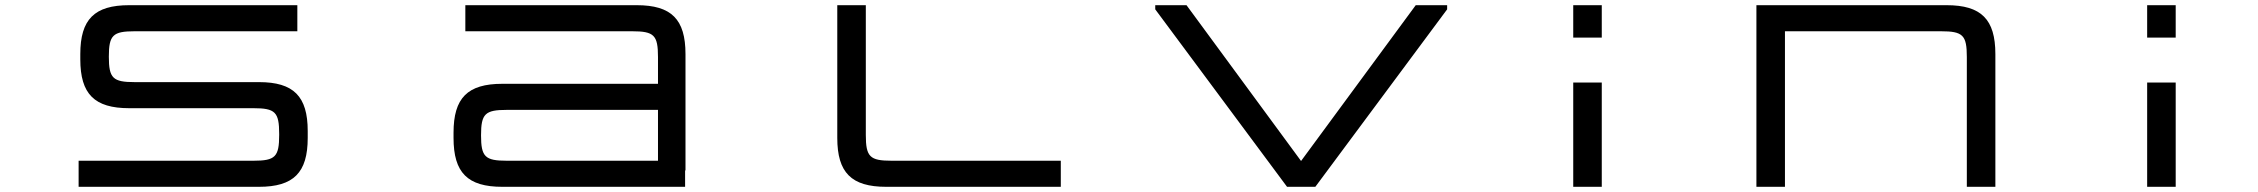

<svg xmlns="http://www.w3.org/2000/svg" viewBox="-20 -720 8704 740"><path d="M1126 -700H478C344 -700 289.5 -645.5 289.5 -511.5V-491.5C289.5 -357.5 344 -303 478 -303H956.5C1041 -303 1056 -288 1056 -203.5V-200C1056 -115.5 1041 -100.5 956.5 -100.5H283V0H978C1111.5 0 1166 -54.5 1166 -188.5V-215C1166 -349 1111.5 -403.5 978 -403.5H499C415 -403.5 399.5 -418.5 399.5 -501.5C399.5 -584.5 415 -599.5 499 -599.5H1126Z M1933.5 -296.5H2516V-100.5H1933.5C1849.5 -100.5 1834 -115.5 1834 -198.5C1834 -281.5 1849.5 -296.5 1933.5 -296.5ZM1728 -188.5C1728 -54.5 1782 0 1916 0H2620.5V-63H2622V-511.5C2622 -645.5 2568 -700 2434 -700H1773.5V-599.5H2416.5C2501 -599.5 2516 -584.5 2516 -500V-397H1916C1782 -397 1728 -342.5 1728 -208.5Z M3207 -700V-188.5C3207 -54.5 3261.5 0 3395.5 0H4068.5V-100.5H3416.5C3332.5 -100.5 3317 -115.5 3317 -200V-700Z M5436.5 -700 4994.5 -99.5 4553 -700H4432.5V-684L4940.5 0H5049.5L5557.5 -684V-700Z M6043.5 -402V0H6153.5V-402ZM6043.5 -575H6153.5V-700H6043.5Z M6749.5 -700V0H6859.5V-599.5H7461C7545.5 -599.5 7560.5 -584.5 7560.5 -500V0H7670.5V-511.5C7670.5 -645.5 7616 -700 7482.5 -700Z M8255.5 -402V0H8365.5V-402ZM8255.5 -575H8365.5V-700H8255.5Z"/></svg>

Font: Melete
Style: Regular
Weight: 400
Width: 6
Designer: Sora Sagano
Foundry: DOT COLON
Version: Version 0.200;FEAKit 1.0